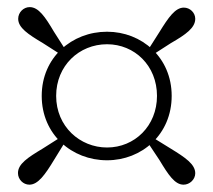

<svg xmlns="http://www.w3.org/2000/svg" viewBox="-20 -626 591 532"><path d="M398.6 -471.2 453.6 -506.6C494.8 -530.3 521 -548.9 521 -573.9C521 -590.8 506.5 -604.9 489.4 -604.9C465.4 -604.9 446.8 -577.7 421.8 -537.3L386.9 -482.4ZM135.6 -360.3C135.6 -443.9 199.2 -503.4 276.6 -503.4C353 -503.4 415 -443.9 415 -360.3C415 -277.1 353 -217.3 276.6 -217.3C201.8 -217.3 135.6 -275.3 135.6 -360.3ZM95.6 -360.3C95.6 -253.4 179.1 -181.9 276.6 -181.9C372.9 -181.9 455.7 -253.4 455.7 -360.3C455.7 -466.8 372.9 -538.1 276.6 -538.1C179.1 -538.1 95.6 -466.8 95.6 -360.3ZM164.1 -483.9 129.5 -538.1C105 -579.5 86.9 -606.3 62.2 -606.3C45.3 -606.3 30.4 -591.8 30.4 -573.9C30.4 -549.2 57.6 -531.1 98.8 -506.6L152.9 -472ZM152.1 -248.4 98 -214.1C56.6 -189.3 29.8 -171.7 29.8 -146.5C29.8 -128.8 44.3 -114.3 61.4 -114.3C85.4 -114.3 105 -142.1 129.5 -182.5L163.9 -238.5ZM385.9 -236.5 421.8 -182.5C446.6 -141.3 464.4 -114.3 488.6 -114.3C505.7 -114.3 521 -128.8 521 -145.9C521 -170.7 493.8 -189.3 453.3 -214.1L397.8 -248.4Z"/></svg>

Font: Source Han Serif CN VF
Style: Regular
Weight: 250
Designer: Ryoko NISHIZUKA 西塚涼子 (kana & ideographs); Frank Grießhammer (Latin, Greek & Cyrillic); Wenlong ZHANG 张文龙 (bopomofo); San
Foundry: Adobe
Version: Version 2.002;hotconv 1.1.0;makeotfexe 2.6.0